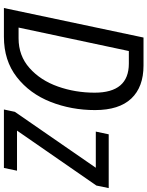

<svg xmlns="http://www.w3.org/2000/svg" viewBox="94 -848 754 982"><g transform="rotate(90 471.0 -357.0)"><path d="M172 -714H315Q425 -714 484 -651.5Q543 -589 543 -466Q543 -345 501 -238.5Q459 -132 374.5 -66Q290 0 168 0H21ZM176 -75Q265 -75 328 -131Q391 -187 422.5 -276Q454 -365 454 -464Q454 -639 305 -639H241L121 -75ZM552 -56 838 -470H653L667 -536H942L929 -473L648 -67H853L839 0H540Z"/></g></svg>

Font: Noto Sans UI Narrow
Style: Italic
Weight: 400
Width: 4
Italic angle: -12°
Designer: Monotype Design Team
Foundry: Monotype Imaging Inc.
Version: Version 1.001